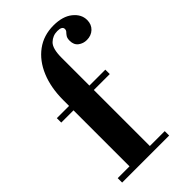

<svg xmlns="http://www.w3.org/2000/svg" viewBox="-232 -843 921 921"><g transform="rotate(-45 228.0 -383.0)"><path d="M103 0V-479Q103 -564 130 -628.5Q157 -693 206.5 -729.5Q256 -766 323 -766Q385 -766 420.5 -737.5Q456 -709 456 -670Q456 -640 436.5 -621.5Q417 -603 387 -603Q363 -603 344.5 -617Q326 -631 326 -659Q326 -676 332 -685Q338 -694 344 -700Q350 -706 350 -715Q350 -734 317 -734Q286 -734 263.5 -712.5Q241 -691 241 -629V0ZM23 0V-30H342V0ZM20 -410V-440H349V-410Z"/></g></svg>

Font: Libre Bodoni
Style: Regular
Weight: 400
Designer: Pablo Impallari, Rodrigo Fuenzalida
Foundry: Impallari Type
Version: Version 2.005;gftools[0.9.23]